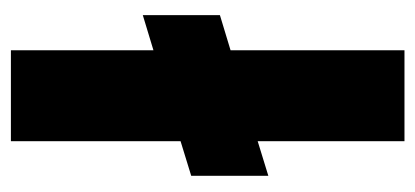

<svg xmlns="http://www.w3.org/2000/svg" viewBox="-230 -550 780 361"><g transform="rotate(-90 160.5 -370.0)"><path d="M312 -492C312 -492 246 -472 246 -472C246 -472 246 -740 246 -740C246 -740 75 -740 75 -740C75 -740 75 -421 75 -421C75 -421 10 -401 10 -401C10 -401 10 -256 10 -256C10 -256 75 -276 75 -276C75 -276 75 0 75 0C75 0 246 0 246 0C246 0 246 -327 246 -327C246 -327 312 -347 312 -347C312 -347 312 -492 312 -492Z"/></g></svg>

Font: Girnar Poppins
Style: Bold
Weight: 500
Designer: Ninad Kale (Devanagari), Jonny Pinhorn (Latin)
Foundry: Indian Type Foundry
Version: ""